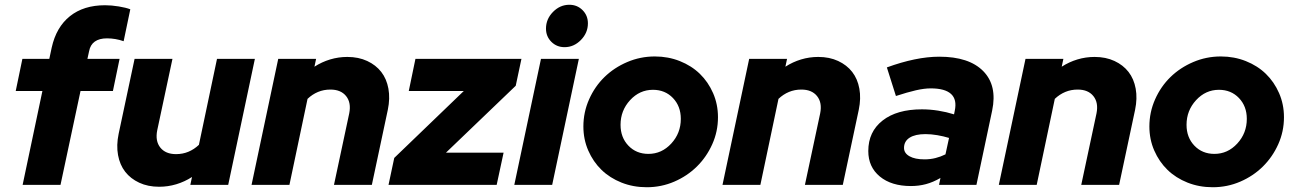

<svg xmlns="http://www.w3.org/2000/svg" viewBox="-20 -776 5436 806"><path d="M74 -529H187L197 -576Q216 -662 273.5 -708Q331 -754 421 -754Q448 -754 478.5 -749Q509 -744 527 -737L499 -603Q482 -609 464.5 -612Q447 -615 429 -615Q397 -615 378 -601.5Q359 -588 354 -561L347 -529H482L454 -394H318L234 0H75L158 -394H46Z M704 -529 640 -229Q631 -184 653 -156.5Q675 -129 719 -129Q747 -129 771 -139Q795 -149 815 -168L891 -529H1050L938 0H779L786 -33Q755 -13 720 -2.5Q685 8 648 8Q601 8 564.5 -9Q528 -26 505.5 -55Q483 -84 475.5 -125Q468 -166 478 -214L545 -529Z M1036 0 1148 -529H1307L1300 -496Q1331 -516 1366 -526.5Q1401 -537 1438 -537Q1485 -537 1521.5 -520Q1558 -503 1580.5 -474Q1603 -445 1610.5 -404Q1618 -363 1608 -315L1541 0H1382L1446 -300Q1455 -345 1433 -372.5Q1411 -400 1367 -400Q1339 -400 1315 -390Q1291 -380 1271 -361L1195 0Z M1611 0 1635 -113 1927 -394H1696L1724 -529H2169L2145 -416L1852 -135H2094L2065 0Z M2350 -578Q2317 -578 2294.5 -600.5Q2272 -623 2272 -656Q2272 -696 2301.5 -726Q2331 -756 2370 -756Q2403 -756 2425.5 -733.5Q2448 -711 2448 -678Q2448 -638 2418.5 -608Q2389 -578 2350 -578ZM2410 -529 2298 0H2139L2251 -529Z M2429 -245Q2429 -305 2453 -359Q2477 -413 2517.5 -452.5Q2558 -492 2613 -515.5Q2668 -539 2729 -539Q2785 -539 2834 -519.5Q2883 -500 2918 -466Q2953 -432 2973.5 -385Q2994 -338 2994 -284Q2994 -224 2970 -170.5Q2946 -117 2905.5 -77Q2865 -37 2810.5 -13.5Q2756 10 2695 10Q2638 10 2589 -9.5Q2540 -29 2505 -63Q2470 -97 2449.5 -144Q2429 -191 2429 -245ZM2702 -130Q2758 -130 2798 -173.5Q2838 -217 2838 -277Q2838 -330 2805 -364.5Q2772 -399 2721 -399Q2665 -399 2625 -355.5Q2585 -312 2585 -252Q2585 -199 2618 -164.5Q2651 -130 2702 -130Z M3013 0 3125 -529H3284L3277 -496Q3308 -516 3343 -526.5Q3378 -537 3415 -537Q3462 -537 3498.5 -520Q3535 -503 3557.5 -474Q3580 -445 3587.5 -404Q3595 -363 3585 -315L3518 0H3359L3423 -300Q3432 -345 3410 -372.5Q3388 -400 3344 -400Q3316 -400 3292 -390Q3268 -380 3248 -361L3172 0Z M3804 5Q3722 5 3673.5 -35Q3625 -75 3625 -142Q3625 -223 3685 -270Q3745 -317 3850 -317Q3884 -317 3918.5 -311.5Q3953 -306 3985 -296L3988 -311Q3998 -358 3972.5 -381.5Q3947 -405 3887 -405Q3860 -405 3825 -397Q3790 -389 3741 -373L3703 -493Q3763 -515 3818.5 -526.5Q3874 -538 3923 -538Q4048 -538 4107.5 -477.5Q4167 -417 4145 -312L4079 0H3922L3928 -29Q3897 -11 3867 -3Q3837 5 3804 5ZM3775 -155Q3775 -133 3798 -120Q3821 -107 3861 -107Q3885 -107 3907 -112.5Q3929 -118 3949 -128L3964 -197Q3941 -204 3915 -208.5Q3889 -213 3865 -213Q3822 -213 3798.5 -198Q3775 -183 3775 -155Z M4173 0 4285 -529H4444L4437 -496Q4468 -516 4503 -526.5Q4538 -537 4575 -537Q4622 -537 4658.5 -520Q4695 -503 4717.5 -474Q4740 -445 4747.5 -404Q4755 -363 4745 -315L4678 0H4519L4583 -300Q4592 -345 4570 -372.5Q4548 -400 4504 -400Q4476 -400 4452 -390Q4428 -380 4408 -361L4332 0Z M4805 -245Q4805 -305 4829 -359Q4853 -413 4893.5 -452.5Q4934 -492 4989 -515.5Q5044 -539 5105 -539Q5161 -539 5210 -519.5Q5259 -500 5294 -466Q5329 -432 5349.5 -385Q5370 -338 5370 -284Q5370 -224 5346 -170.5Q5322 -117 5281.5 -77Q5241 -37 5186.5 -13.5Q5132 10 5071 10Q5014 10 4965 -9.5Q4916 -29 4881 -63Q4846 -97 4825.5 -144Q4805 -191 4805 -245ZM5078 -130Q5134 -130 5174 -173.5Q5214 -217 5214 -277Q5214 -330 5181 -364.5Q5148 -399 5097 -399Q5041 -399 5001 -355.5Q4961 -312 4961 -252Q4961 -199 4994 -164.5Q5027 -130 5078 -130Z"/></svg>

Font: Red Hat Display Black
Style: Italic
Weight: 900
Italic angle: -12°
Designer: Pentagram / MCKL
Foundry: Pentagram / MCKL
Version: Version 1.003; Red Hat Display Black Italic